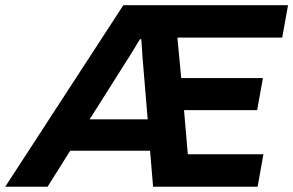

<svg xmlns="http://www.w3.org/2000/svg" viewBox="-69 -706 1109 726"><path d="M-49.2 0 397.4 -686.4H1020.1L998.1 -563.7H601.8L616.2 -410.8H925.1L903.4 -289.6H626.8L641.2 -122.7H927L905.1 0H509.8L498.5 -136.1H196.4L111 0ZM270 -254.9H489.4L469.1 -499Q469.1 -508.8 468.1 -518.8Q467.1 -528.8 466.6 -538.6Q466.1 -548.3 465.1 -557.8H460.3Q454.7 -548.3 448.5 -538.7Q442.3 -529 436.7 -519Q431 -509 424.4 -499Z"/></svg>

Font: Archivo Variable SemiBold
Style: Italic
Weight: 600
Italic angle: -10°
Designer: Hector Gatti
Foundry: Omnibus-Type
Version: Version 2.001